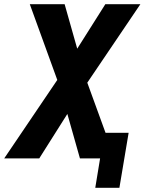

<svg xmlns="http://www.w3.org/2000/svg" viewBox="-52 -755 689 915"><path d="M402 140H517L561 -122H451L364 -361L617 -735H450L316 -523L256 -735H90L221 -374L-32 0H135L269 -212L329 0H425Z"/></svg>

Font: Iosevka Sparkle Heavy
Style: Italic
Weight: 900
Italic angle: -9°
Designer: Belleve Invis
Foundry: Belleve Invis
Version: Version 4.5.0; ttfautohint (v1.8.3)